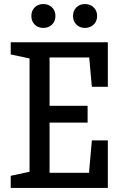

<svg xmlns="http://www.w3.org/2000/svg" viewBox="-20 -929 605 949"><path d="M33 -60 126 -80V-640L33 -660V-720H513V-500H434L421 -645H225V-406H413V-323H225V-75H420L434 -235H513V0H33ZM194 -791Q168 -791 151.5 -807.5Q135 -824 135 -850Q135 -876 151.5 -892.5Q168 -909 194 -909Q220 -909 237 -892.5Q254 -876 254 -850Q254 -824 237 -807.5Q220 -791 194 -791ZM400 -791Q374 -791 357.5 -807.5Q341 -824 341 -850Q341 -876 357.5 -892.5Q374 -909 400 -909Q426 -909 443 -892.5Q460 -876 460 -850Q460 -824 443 -807.5Q426 -791 400 -791Z"/></svg>

Font: HermeneusOne
Style: Regular
Weight: 400
Designer: Rodrigo Fuenzalida, Pablo Impallari
Foundry: Pablo Impallari, Rodrigo Fuenzalida
Version: Version 1.000; ttfautohint (v0.8) -G 200 -r 50